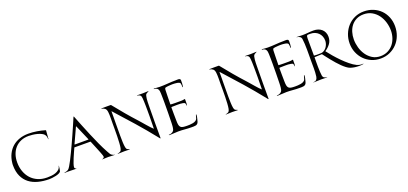

<svg xmlns="http://www.w3.org/2000/svg" viewBox="29 -1729 5849 2751"><g transform="rotate(-20 2953.5 -353.5)"><path d="M394 -676Q327 -676 274.5 -653.5Q222 -631 185.5 -590.5Q149 -550 130 -495Q111 -440 111 -375Q111 -300 134 -236Q157 -172 199.5 -125Q242 -78 303.5 -51.5Q365 -25 442 -25Q471 -25 505 -28Q539 -31 570 -41.5Q601 -52 624 -72Q647 -92 653 -127H654Q656 -127 655.5 -126Q655 -125 656 -123Q654 -105 652 -86Q650 -67 645 -50Q641 -34 618 -22.5Q595 -11 565.5 -4.5Q536 2 507.5 5Q479 8 464 8Q374 8 296.5 -12Q219 -32 162 -75.5Q105 -119 72.5 -189Q40 -259 40 -358Q40 -366 40.5 -374Q41 -382 42 -390Q50 -465 79.5 -524.5Q109 -584 155.5 -624.5Q202 -665 264.5 -686.5Q327 -708 400 -708Q463 -708 528.5 -697.5Q594 -687 654 -669L657 -665V-664L647 -536Q647 -535 644 -535L643 -537Q641 -554 640.5 -564Q640 -574 632 -591Q621 -616 591.5 -632.5Q562 -649 526 -658.5Q490 -668 454 -672Q418 -676 394 -676Z M1213 -296 956 -297 954 -296Q944 -274 927 -236.5Q910 -199 893.5 -159.5Q877 -120 865 -84.5Q853 -49 853 -31Q853 -20 861 -12.5Q869 -5 879 -3L881 0H880Q835 0 790 -2Q745 -4 700 -1L697 -3V-4L698 -6Q715 -8 731.5 -13Q748 -18 762 -29Q773 -38 791.5 -68.5Q810 -99 832.5 -142.5Q855 -186 881 -240.5Q907 -295 933.5 -352Q960 -409 985 -465.5Q1010 -522 1031.5 -571Q1053 -620 1069 -657.5Q1085 -695 1093 -714L1094 -715H1099L1100 -714Q1130 -638 1162.5 -557Q1195 -476 1229.5 -394Q1264 -312 1300 -233Q1336 -154 1375 -83Q1389 -57 1401.5 -37Q1414 -17 1443 -6Q1448 -4 1453 -3.5Q1458 -3 1463 -2L1464 0L1463 1H1438Q1420 1 1402 -0.5Q1384 -2 1366 -2Q1320 -2 1273 1Q1271 1 1271 -1L1272 -2Q1283 -4 1293.5 -11Q1304 -18 1304 -31Q1304 -37 1297.5 -56Q1291 -75 1281 -101Q1271 -127 1258.5 -157Q1246 -187 1235 -214Q1224 -241 1215 -262.5Q1206 -284 1202 -294L1161 -314L1181 -334L1184 -337V-338L1084 -570L1081 -572L1078 -570L972 -339V-337L975 -334H1196Z M1657 -687Q1728 -598 1800.5 -512Q1873 -426 1950 -342Q1963 -328 1986 -301Q2009 -274 2034 -245.5Q2059 -217 2081 -193Q2103 -169 2115 -160H2116L2117 -161Q2117 -207 2118.5 -252.5Q2120 -298 2120 -344Q2120 -357 2120 -382.5Q2120 -408 2120 -439.5Q2120 -471 2119.5 -505.5Q2119 -540 2118 -570.5Q2117 -601 2114.5 -624Q2112 -647 2109 -655Q2102 -672 2085.5 -678.5Q2069 -685 2052 -687Q2051 -687 2051 -689L2054 -691Q2076 -691 2097.5 -690.5Q2119 -690 2141 -690Q2162 -690 2183 -691.5Q2204 -693 2225 -693Q2227 -693 2227.5 -692.5Q2228 -692 2230 -692V-691Q2221 -684 2212.5 -680.5Q2204 -677 2197 -673Q2190 -669 2184.5 -662Q2179 -655 2175 -640Q2170 -620 2167.5 -596.5Q2165 -573 2164.5 -549Q2164 -525 2163.5 -501Q2163 -477 2163 -456Q2161 -341 2161 -228Q2161 -115 2161 0L2158 4Q2153 2 2147 -5.5Q2141 -13 2138 -18Q2017 -170 1890.5 -314Q1764 -458 1634 -601L1631 -600Q1632 -555 1631 -511.5Q1630 -468 1630 -423Q1630 -389 1629.5 -338Q1629 -287 1629 -233Q1629 -179 1631 -130Q1633 -81 1639 -51Q1642 -36 1646.5 -28Q1651 -20 1657.5 -16Q1664 -12 1672.5 -9.5Q1681 -7 1692 -1L1691 2Q1670 2 1649 1Q1628 0 1607 0Q1584 0 1561 1.5Q1538 3 1515 3Q1508 3 1506 2V0L1509 -1Q1538 -6 1552.5 -17.5Q1567 -29 1573 -59Q1579 -89 1582 -138Q1585 -187 1586 -240Q1587 -293 1587 -343.5Q1587 -394 1587 -428Q1587 -472 1588 -518.5Q1589 -565 1584 -609Q1579 -647 1560 -663Q1541 -679 1507 -685L1504 -687L1505 -688Q1508 -689 1528.5 -689.5Q1549 -690 1574 -690Q1599 -690 1621 -690Q1643 -690 1650 -690Z M2400 -694Q2463 -694 2524 -699Q2585 -704 2648 -704Q2657 -704 2669.5 -705Q2682 -706 2693.5 -704.5Q2705 -703 2712.5 -697Q2720 -691 2720 -678Q2720 -653 2719 -628Q2718 -603 2714 -579L2711 -576L2709 -577L2706 -583Q2705 -596 2704.5 -609Q2704 -622 2701 -635Q2699 -646 2685 -652.5Q2671 -659 2653 -662Q2635 -665 2617 -666Q2599 -667 2589 -667Q2580 -667 2564.5 -666.5Q2549 -666 2533 -664.5Q2517 -663 2502 -661.5Q2487 -660 2479 -657Q2469 -654 2466.5 -645.5Q2464 -637 2463 -628Q2460 -573 2460 -518Q2460 -463 2458 -407L2460 -404Q2467 -403 2489 -402Q2511 -401 2536.5 -401Q2562 -401 2585.5 -401Q2609 -401 2619 -401Q2633 -401 2648 -403Q2663 -405 2677 -408L2681 -405Q2679 -385 2680.5 -360.5Q2682 -336 2677 -316Q2677 -314 2675.5 -312.5Q2674 -311 2675 -309L2671 -310Q2671 -312 2670 -322Q2669 -332 2668 -335Q2666 -350 2656 -354.5Q2646 -359 2633 -361Q2594 -368 2550.5 -366.5Q2507 -365 2467 -365Q2465 -365 2463.5 -364.5Q2462 -364 2460 -364L2459 -363Q2459 -362 2458 -360.5Q2457 -359 2457 -357Q2457 -307 2457.5 -257.5Q2458 -208 2459 -158Q2459 -120 2463.5 -96Q2468 -72 2480.5 -58.5Q2493 -45 2517 -40.5Q2541 -36 2580 -36Q2597 -36 2620.5 -37Q2644 -38 2667.5 -42.5Q2691 -47 2709.5 -57.5Q2728 -68 2735 -86Q2736 -89 2738.5 -98Q2741 -107 2744 -117Q2747 -127 2749.5 -135.5Q2752 -144 2753 -144H2758Q2758 -142 2758.5 -141Q2759 -140 2759 -138Q2759 -117 2752 -90Q2745 -63 2740 -43Q2734 -22 2723 -11.5Q2712 -1 2697.5 2.5Q2683 6 2665.5 6Q2648 6 2630 6Q2580 6 2531 1.5Q2482 -3 2433 -3Q2401 -3 2370.5 0Q2340 3 2308 3H2293L2288 0V-1Q2288 -2 2288.5 -2.5Q2289 -3 2289 -4Q2307 -3 2328 -10.5Q2349 -18 2360 -32Q2370 -43 2373.5 -58.5Q2377 -74 2379 -88Q2381 -104 2381.5 -119.5Q2382 -135 2383 -151Q2385 -227 2386 -302.5Q2387 -378 2387 -453Q2387 -490 2386.5 -526Q2386 -562 2385 -598Q2385 -618 2382 -635Q2379 -652 2371.5 -664.5Q2364 -677 2349.5 -684.5Q2335 -692 2312 -692L2310 -695V-696L2315 -700Q2336 -699 2357.5 -696.5Q2379 -694 2400 -694Z M3304 -687Q3375 -598 3447.5 -512Q3520 -426 3597 -342Q3610 -328 3633 -301Q3656 -274 3681 -245.5Q3706 -217 3728 -193Q3750 -169 3762 -160H3763L3764 -161Q3764 -207 3765.5 -252.5Q3767 -298 3767 -344Q3767 -357 3767 -382.5Q3767 -408 3767 -439.5Q3767 -471 3766.5 -505.5Q3766 -540 3765 -570.5Q3764 -601 3761.5 -624Q3759 -647 3756 -655Q3749 -672 3732.5 -678.5Q3716 -685 3699 -687Q3698 -687 3698 -689L3701 -691Q3723 -691 3744.5 -690.5Q3766 -690 3788 -690Q3809 -690 3830 -691.5Q3851 -693 3872 -693Q3874 -693 3874.5 -692.5Q3875 -692 3877 -692V-691Q3868 -684 3859.5 -680.5Q3851 -677 3844 -673Q3837 -669 3831.5 -662Q3826 -655 3822 -640Q3817 -620 3814.5 -596.5Q3812 -573 3811.5 -549Q3811 -525 3810.5 -501Q3810 -477 3810 -456Q3808 -341 3808 -228Q3808 -115 3808 0L3805 4Q3800 2 3794 -5.5Q3788 -13 3785 -18Q3664 -170 3537.5 -314Q3411 -458 3281 -601L3278 -600Q3279 -555 3278 -511.5Q3277 -468 3277 -423Q3277 -389 3276.5 -338Q3276 -287 3276 -233Q3276 -179 3278 -130Q3280 -81 3286 -51Q3289 -36 3293.5 -28Q3298 -20 3304.5 -16Q3311 -12 3319.5 -9.5Q3328 -7 3339 -1L3338 2Q3317 2 3296 1Q3275 0 3254 0Q3231 0 3208 1.5Q3185 3 3162 3Q3155 3 3153 2V0L3156 -1Q3185 -6 3199.5 -17.5Q3214 -29 3220 -59Q3226 -89 3229 -138Q3232 -187 3233 -240Q3234 -293 3234 -343.5Q3234 -394 3234 -428Q3234 -472 3235 -518.5Q3236 -565 3231 -609Q3226 -647 3207 -663Q3188 -679 3154 -685L3151 -687L3152 -688Q3155 -689 3175.5 -689.5Q3196 -690 3221 -690Q3246 -690 3268 -690Q3290 -690 3297 -690Z M4047 -694Q4110 -694 4171 -699Q4232 -704 4295 -704Q4304 -704 4316.5 -705Q4329 -706 4340.5 -704.5Q4352 -703 4359.5 -697Q4367 -691 4367 -678Q4367 -653 4366 -628Q4365 -603 4361 -579L4358 -576L4356 -577L4353 -583Q4352 -596 4351.5 -609Q4351 -622 4348 -635Q4346 -646 4332 -652.5Q4318 -659 4300 -662Q4282 -665 4264 -666Q4246 -667 4236 -667Q4227 -667 4211.5 -666.5Q4196 -666 4180 -664.5Q4164 -663 4149 -661.5Q4134 -660 4126 -657Q4116 -654 4113.5 -645.5Q4111 -637 4110 -628Q4107 -573 4107 -518Q4107 -463 4105 -407L4107 -404Q4114 -403 4136 -402Q4158 -401 4183.5 -401Q4209 -401 4232.5 -401Q4256 -401 4266 -401Q4280 -401 4295 -403Q4310 -405 4324 -408L4328 -405Q4326 -385 4327.5 -360.5Q4329 -336 4324 -316Q4324 -314 4322.5 -312.5Q4321 -311 4322 -309L4318 -310Q4318 -312 4317 -322Q4316 -332 4315 -335Q4313 -350 4303 -354.5Q4293 -359 4280 -361Q4241 -368 4197.5 -366.5Q4154 -365 4114 -365Q4112 -365 4110.5 -364.5Q4109 -364 4107 -364L4106 -363Q4106 -362 4105 -360.5Q4104 -359 4104 -357Q4104 -307 4104.5 -257.5Q4105 -208 4106 -158Q4106 -120 4110.5 -96Q4115 -72 4127.5 -58.5Q4140 -45 4164 -40.5Q4188 -36 4227 -36Q4244 -36 4267.5 -37Q4291 -38 4314.5 -42.5Q4338 -47 4356.5 -57.5Q4375 -68 4382 -86Q4383 -89 4385.5 -98Q4388 -107 4391 -117Q4394 -127 4396.5 -135.5Q4399 -144 4400 -144H4405Q4405 -142 4405.5 -141Q4406 -140 4406 -138Q4406 -117 4399 -90Q4392 -63 4387 -43Q4381 -22 4370 -11.5Q4359 -1 4344.5 2.5Q4330 6 4312.5 6Q4295 6 4277 6Q4227 6 4178 1.5Q4129 -3 4080 -3Q4048 -3 4017.5 0Q3987 3 3955 3H3940L3935 0V-1Q3935 -2 3935.5 -2.5Q3936 -3 3936 -4Q3954 -3 3975 -10.5Q3996 -18 4007 -32Q4017 -43 4020.5 -58.5Q4024 -74 4026 -88Q4028 -104 4028.5 -119.5Q4029 -135 4030 -151Q4032 -227 4033 -302.5Q4034 -378 4034 -453Q4034 -490 4033.5 -526Q4033 -562 4032 -598Q4032 -618 4029 -635Q4026 -652 4018.5 -664.5Q4011 -677 3996.5 -684.5Q3982 -692 3959 -692L3957 -695V-696L3962 -700Q3983 -699 4004.5 -696.5Q4026 -694 4047 -694Z M4631 -359Q4647 -357 4664 -356.5Q4681 -356 4697 -356Q4720 -356 4742 -357.5Q4764 -359 4784 -372Q4818 -393 4837 -430.5Q4856 -468 4856 -507Q4856 -543 4843.5 -573Q4831 -603 4808.5 -625Q4786 -647 4755.5 -659Q4725 -671 4689 -671Q4671 -671 4659 -671Q4647 -671 4640.5 -666.5Q4634 -662 4631.5 -651.5Q4629 -641 4629 -621Q4629 -555 4629.5 -490.5Q4630 -426 4630 -360ZM4576 -691Q4620 -691 4662 -695.5Q4704 -700 4747 -700Q4783 -700 4814.5 -689.5Q4846 -679 4869 -659Q4892 -639 4905.5 -609.5Q4919 -580 4919 -542Q4919 -482 4886.5 -438Q4854 -394 4806 -363V-361Q4836 -321 4878.5 -271.5Q4921 -222 4968 -174.5Q5015 -127 5064 -87Q5113 -47 5156 -26Q5178 -15 5203 -10.5Q5228 -6 5253 -9L5256 -6H5257L5255 -4Q5239 0 5223 1Q5207 2 5190 2Q5155 2 5123 -2.5Q5091 -7 5058 -18Q5033 -27 5004.5 -48.5Q4976 -70 4946.5 -98.5Q4917 -127 4888 -160.5Q4859 -194 4832.5 -226.5Q4806 -259 4783.5 -288.5Q4761 -318 4746 -338L4744 -339H4737Q4711 -339 4685 -337Q4659 -335 4633 -335L4630 -332Q4630 -305 4629.5 -267Q4629 -229 4629.5 -189.5Q4630 -150 4632 -113.5Q4634 -77 4638 -52Q4643 -26 4660.5 -16.5Q4678 -7 4702 -4L4703 -3L4701 -1Q4678 -1 4655.5 -2Q4633 -3 4610 -3Q4584 -3 4558 -1.5Q4532 0 4506 0Q4503 0 4498 0Q4493 0 4491 -2L4493 -4Q4524 -4 4539 -19.5Q4554 -35 4559 -65Q4567 -125 4566.5 -187.5Q4566 -250 4566 -310Q4566 -346 4566.5 -389Q4567 -432 4566.5 -476Q4566 -520 4564 -562.5Q4562 -605 4557 -639Q4553 -665 4532 -677Q4511 -689 4488 -691L4486 -693L4487 -694Q4510 -694 4532 -692.5Q4554 -691 4576 -691Z M5515 -710Q5592 -710 5656.5 -683.5Q5721 -657 5767.5 -610.5Q5814 -564 5840.5 -499.5Q5867 -435 5867 -358Q5867 -283 5841.5 -216Q5816 -149 5769.5 -99.5Q5723 -50 5659 -21Q5595 8 5518 8Q5443 8 5379.5 -19.5Q5316 -47 5269.5 -95Q5223 -143 5196.5 -207.5Q5170 -272 5170 -346Q5170 -420 5195.5 -486Q5221 -552 5266.5 -602Q5312 -652 5375.5 -681Q5439 -710 5515 -710ZM5499 -672Q5436 -672 5388.5 -648Q5341 -624 5309.5 -584Q5278 -544 5262 -491Q5246 -438 5246 -380Q5246 -319 5263.5 -256Q5281 -193 5316.5 -141.5Q5352 -90 5404.5 -57.5Q5457 -25 5526 -25Q5589 -25 5638 -49.5Q5687 -74 5720.5 -114.5Q5754 -155 5772 -209Q5790 -263 5790 -321Q5790 -385 5771 -448Q5752 -511 5715.5 -560.5Q5679 -610 5624.5 -641Q5570 -672 5499 -672Z"/></g></svg>

Font: Cane Nero
Style: Regular
Weight: 400
Version: Version 1.000